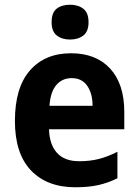

<svg xmlns="http://www.w3.org/2000/svg" viewBox="-20 -781 586 811"><path d="M280 -556Q386 -556 445.5 -491Q505 -426 505 -308V-235H187Q189 -170 221 -135Q253 -100 314 -100Q360 -100 397.5 -109.5Q435 -119 476 -140V-28Q438 -9 396.5 0.5Q355 10 298 10Q179 10 111 -61Q43 -132 43 -270Q43 -411 106.5 -483.5Q170 -556 280 -556ZM283 -451Q243 -451 218 -422Q193 -393 189 -334H371Q371 -386 348.5 -418.5Q326 -451 283 -451ZM276 -761Q310 -761 332 -744Q354 -727 354 -687Q354 -648 332 -631Q310 -614 276 -614Q242 -614 220 -631Q198 -648 198 -687Q198 -728 219.5 -744.5Q241 -761 276 -761Z"/></svg>

Font: Noto Sans Lao SemiCondensed
Style: Bold
Weight: 700
Width: 4
Designer: Monotype Design Team
Foundry: Monotype Imaging Inc.
Version: Version 2.003; ttfautohint (v1.8.4.7-5d5b)